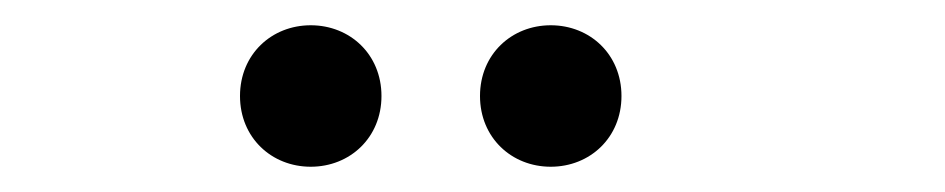

<svg xmlns="http://www.w3.org/2000/svg" viewBox="-20 -903 748 152"><path d="M416 -771C447 -771 472 -794 472 -827C472 -860 447 -883 416 -883C385 -883 360 -860 360 -827C360 -794 385 -771 416 -771ZM226 -771C257 -771 282 -794 282 -827C282 -860 257 -883 226 -883C195 -883 170 -860 170 -827C170 -794 195 -771 226 -771Z"/></svg>

Font: Montserrat-Alt1 SemBd
Style: Regular
Weight: 600
Designer: Differentunic
Foundry: Differentunic
Version: Version 7.222